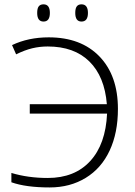

<svg xmlns="http://www.w3.org/2000/svg" viewBox="-20 -842 614 872"><path d="M196.8 -630.9Q160.6 -630.9 126.7 -622.8Q92.8 -614.7 53.2 -595.2L34.7 -637.2Q108.9 -672.4 201.2 -672.4Q348.1 -672.4 431.9 -585.4Q515.6 -498.5 515.6 -347.2Q515.6 -238.8 478 -158.2Q440.4 -77.6 369.4 -34.2Q298.3 9.3 205.6 9.3Q97.7 9.3 31.7 -14.2V-56.6Q107.4 -33.7 196.8 -33.7Q319.3 -33.7 389.6 -110.4Q460 -187 466.3 -326.2H115.2V-368.7H465.3Q455.1 -494.6 386 -562.7Q316.9 -630.9 196.8 -630.9ZM148.9 -783.2Q148.9 -804.2 156 -813.2Q163.1 -822.3 177.7 -822.3Q206.5 -822.3 206.5 -783.2Q206.5 -744.1 177.7 -744.1Q148.9 -744.1 148.9 -783.2ZM321.8 -783.2Q321.8 -804.2 328.9 -813.2Q335.9 -822.3 350.1 -822.3Q379.4 -822.3 379.4 -783.2Q379.4 -744.1 350.1 -744.1Q321.8 -744.1 321.8 -783.2Z"/></svg>

Font: Bpm'online Open Sans Light
Style: Regular
Weight: 300
Foundry: Ascender Corporation
Version: Version 1.10